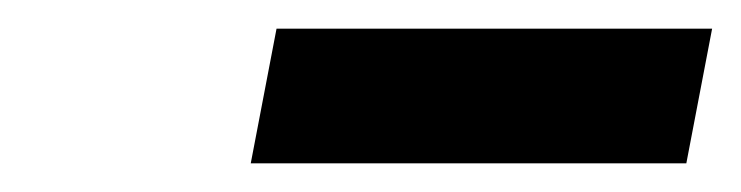

<svg xmlns="http://www.w3.org/2000/svg" viewBox="-20 -755 517 134"><path d="M173 -735H477L459 -641H155Z"/></svg>

Font: Gontserrat SemiBold
Style: Italic
Weight: 600
Italic angle: -11.3°
Designer: Julieta Ulanovsky
Foundry: Julieta Ulanovsky
Version: Version 6.001